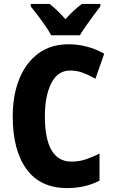

<svg xmlns="http://www.w3.org/2000/svg" viewBox="-20 -950 579 980"><path d="M338 -590Q275 -590 242 -525.5Q209 -461 209 -355Q209 -242 243 -183.5Q277 -125 345 -125Q382 -125 417 -136.5Q452 -148 488 -166V-28Q415 10 323 10Q186 10 115.5 -86.5Q45 -183 45 -356Q45 -464 78.5 -547Q112 -630 175.5 -677Q239 -724 330 -724Q426 -724 512 -676L467 -548Q436 -566 404.5 -578Q373 -590 338 -590ZM241 -770Q231 -790 212 -817.5Q193 -845 172.5 -872Q152 -899 137 -917V-930H233Q272 -900 314 -852Q337 -878 357.5 -896.5Q378 -915 398 -930H492V-917Q477 -898 457.5 -871.5Q438 -845 419 -818Q400 -791 388 -770Z"/></svg>

Font: Noto Sans Armenian Condensed ExtraBold
Style: Regular
Weight: 800
Width: 3
Designer: Monotype Design Team
Foundry: Monotype Imaging Inc.
Version: Version 2.008; ttfautohint (v1.8.4.7-5d5b)